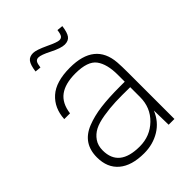

<svg xmlns="http://www.w3.org/2000/svg" viewBox="-207 -802 918 918"><g transform="rotate(-45 251.5 -343.5)"><path d="M259 -527Q426 -527 437 -384Q439 -357 439 -313V0H400L398 -98Q376 -44 328.5 -15Q281 14 221 14Q137 14 92 -24Q47 -62 47 -132Q47 -180 69 -212.5Q91 -245 135 -262.5Q179 -280 233.5 -287Q288 -294 365 -294H397V-341Q397 -413 369 -451Q341 -489 258 -489Q189 -489 151 -461Q113 -433 105 -372H66Q70 -443 117 -485Q164 -527 259 -527ZM90 -136Q90 -24 229 -24Q299 -24 348 -71.5Q397 -119 397 -190V-257Q338 -258 297.5 -256.5Q257 -255 214.5 -248Q172 -241 147 -228Q122 -215 106 -192Q90 -169 90 -136ZM130 -630Q135 -669 147 -685Q159 -701 184 -701Q205 -701 256 -677Q302 -655 317 -655Q329 -655 335 -663.5Q341 -672 344 -696L374 -693Q369 -654 357 -638Q345 -622 320 -622Q295 -622 248 -646Q205 -668 187 -668Q175 -668 169 -659.5Q163 -651 160 -627Z"/></g></svg>

Font: Nacelle UltraLight
Style: Regular
Weight: 200
Designer: Sora Sagano
Foundry: Sora Sagano
Version: Version 1.000;FEAKit 1.0